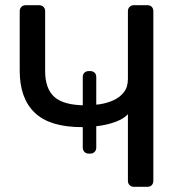

<svg xmlns="http://www.w3.org/2000/svg" viewBox="-20 -720 700 740"><path d="M496 0Q486 0 479.5 -6.5Q473 -13 473 -23V-280Q458 -263 428 -251.5Q398 -240 363 -235Q328 -230 296 -230Q172 -230 114 -285.5Q56 -341 56 -447V-677Q56 -687 62.5 -693.5Q69 -700 79 -700H130Q141 -700 147.5 -693.5Q154 -687 154 -677V-446Q154 -378 190 -346Q226 -314 312 -314Q336 -314 363.5 -318Q391 -322 416 -333Q441 -344 457 -364Q473 -384 473 -416V-677Q473 -687 479.5 -693.5Q486 -700 496 -700H548Q559 -700 565 -693.5Q571 -687 571 -677V-23Q571 -13 565 -6.5Q559 0 548 0ZM322 -128Q312 -128 305.5 -134.5Q299 -141 299 -151V-423Q299 -434 305.5 -440Q312 -446 322 -446H328Q338 -446 344.5 -440Q351 -434 351 -423V-151Q351 -141 344.5 -134.5Q338 -128 328 -128Z"/></svg>

Font: DVN-Rubik
Style: Regular
Weight: 400
Designer: Hubert and Fischer
Foundry: Hubert & Fischer
Version: Version 2.102